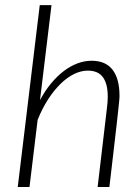

<svg xmlns="http://www.w3.org/2000/svg" viewBox="-20 -748 555 768"><path d="M51 0 139 -727.5H186L140 -347.5Q160 -385 184.2 -414.2Q208.5 -443.5 235.2 -463.8Q262 -484 290 -494.5Q318 -505 346.5 -505Q402.5 -505 430.2 -469Q458 -433 458 -365.5Q458 -361.5 457.8 -356.2Q457.5 -351 456.2 -338.5Q455 -326 452.5 -302.8Q450 -279.5 445.5 -240.2Q441 -201 434.2 -142.2Q427.5 -83.5 417.5 0H370.5L408 -318Q411 -341 411 -361.5Q411 -412.5 391.8 -439Q372.5 -465.5 331 -465.5Q304 -465.5 276 -451.8Q248 -438 221.8 -412.2Q195.5 -386.5 172 -350Q148.5 -313.5 130.5 -268.5L98 0Z"/></svg>

Font: Lato Light
Style: Italic
Weight: 300
Italic angle: -7°
Designer: Lukasz Dziedzic
Foundry: Lukasz Dziedzic
Version: Version 1.104; Western+Polish opensource